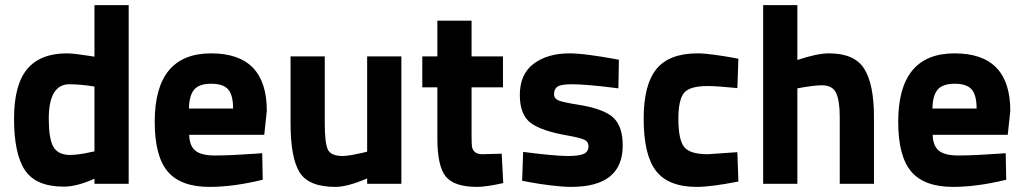

<svg xmlns="http://www.w3.org/2000/svg" viewBox="-20 -720 4010 752"><path d="M484 -700V0H350V-20Q281 11 230 11Q121 11 78 -53Q35 -117 35 -255Q35 -388 86.5 -449.5Q138 -511 242 -511Q258 -511 285 -507.5Q312 -504 331 -501L350 -498V-700ZM253 -113Q270 -113 294.5 -116.5Q319 -120 334 -124L350 -127V-381Q295 -390 252 -390Q171 -390 171 -255Q171 -178 188.5 -146Q206 -114 253 -113Z M822 -111Q858 -111 904.5 -113.5Q951 -116 979 -118L1007 -120L1009 -16Q894 12 801 12Q688 12 637 -48Q586 -108 586 -243Q586 -511 807 -511Q1025 -511 1025 -286L1015 -192H721Q722 -149 745 -130Q768 -111 822 -111ZM720 -295H893Q893 -348 873.5 -370Q854 -392 807 -392Q760 -392 740.5 -369Q721 -346 720 -295Z M1418 -499H1552V0H1418V-21Q1340 12 1294 12Q1189 12 1153.5 -45Q1118 -102 1118 -238V-499H1252V-238Q1252 -162 1263.5 -135.5Q1275 -109 1322 -109Q1337 -109 1361 -113.5Q1385 -118 1402 -122L1418 -126Z M1950 -378H1827V-189Q1827 -159 1828.5 -146.5Q1830 -134 1839.5 -125Q1849 -116 1869 -116L1945 -118L1951 -3Q1884 12 1849 12Q1759 12 1726 -28.5Q1693 -69 1693 -178V-378H1634V-499H1693V-639H1827V-499H1950Z M2404 -486 2402 -374Q2278 -390 2220 -390Q2178 -390 2164 -381Q2150 -372 2150 -351Q2150 -334 2168 -326.5Q2186 -319 2244 -310Q2344 -294 2381.5 -260Q2419 -226 2419 -150Q2419 12 2217 12Q2184 12 2136 6Q2088 0 2057 -6L2025 -12L2029 -125Q2153 -109 2204 -109Q2250 -109 2267.5 -118Q2285 -127 2285 -147Q2285 -164 2270 -172Q2255 -180 2204 -189Q2100 -207 2058 -239Q2016 -271 2016 -348Q2016 -430 2070.5 -470.5Q2125 -511 2210 -511Q2242 -511 2290.5 -504.5Q2339 -498 2371 -492Z M2712 -511Q2738 -511 2778 -505.5Q2818 -500 2845 -495L2872 -490L2868 -375Q2789 -383 2751 -383Q2681 -383 2659 -356Q2637 -329 2637 -255Q2637 -173 2659.5 -144.5Q2682 -116 2752 -116L2868 -124L2872 -9Q2765 12 2709 12Q2598 12 2549.5 -50.5Q2501 -113 2501 -255Q2501 -388 2551 -449.5Q2601 -511 2712 -511Z M3103 0H2969V-700H3103V-485Q3180 -511 3227 -511Q3327 -511 3365 -450.5Q3403 -390 3403 -262V0H3269V-262Q3269 -325 3255 -355.5Q3241 -386 3199 -386Q3184 -386 3160 -383Q3136 -380 3120 -377L3103 -374Z M3734 -111Q3770 -111 3816.5 -113.5Q3863 -116 3891 -118L3919 -120L3921 -16Q3806 12 3713 12Q3600 12 3549 -48Q3498 -108 3498 -243Q3498 -511 3719 -511Q3937 -511 3937 -286L3927 -192H3633Q3634 -149 3657 -130Q3680 -111 3734 -111ZM3632 -295H3805Q3805 -348 3785.5 -370Q3766 -392 3719 -392Q3672 -392 3652.5 -369Q3633 -346 3632 -295Z"/></svg>

Font: TypoPRO Titillium Text
Style: 999 wt
Weight: 900
Designer: Accademia di Belle Arti di Urbino and others
Foundry: Accademia di Belle Arti di Urbino and others.
Version: Version 25.000